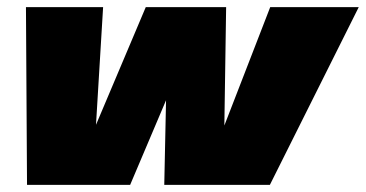

<svg xmlns="http://www.w3.org/2000/svg" viewBox="-20 -520 1029 540"><path d="M56 0 53 -500H270L250 -169L390 -500H616L611 -167L740 -500H989L739 0H442L447 -238L346 0Z"/></svg>

Font: Prodigy Sans Black
Style: Italic
Weight: 900
Italic angle: -13°
Designer: Wei Huang
Foundry: Wei Huang
Version: Version 1.003; ttfautohint (v1.8.3)